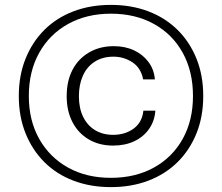

<svg xmlns="http://www.w3.org/2000/svg" viewBox="-20 -756 909 786"><path d="M443 -160Q386 -160 343 -185.5Q300 -211 276.5 -256.5Q253 -302 253 -362Q253 -424 276.5 -469.5Q300 -515 344 -541Q388 -567 446 -567Q492 -567 528.5 -550Q565 -533 588 -502Q611 -471 614 -431H566Q557 -478 522 -501Q487 -524 444 -524Q400 -524 368 -503.5Q336 -483 319.5 -446.5Q303 -410 303 -362Q303 -313 320.5 -277.5Q338 -242 369.5 -223Q401 -204 443 -204Q492 -204 527 -229.5Q562 -255 567 -303H616Q613 -261 590.5 -228.5Q568 -196 530 -178Q492 -160 443 -160ZM434 10Q350 10 280.5 -16.5Q211 -43 161.5 -92.5Q112 -142 84.5 -210.5Q57 -279 57 -363Q57 -447 84.5 -515.5Q112 -584 161.5 -633.5Q211 -683 280.5 -709.5Q350 -736 434 -736Q518 -736 587.5 -709.5Q657 -683 707 -633.5Q757 -584 784.5 -515.5Q812 -447 812 -363Q812 -279 784.5 -210.5Q757 -142 707 -92.5Q657 -43 587.5 -16.5Q518 10 434 10ZM434 -28Q534 -28 610 -70Q686 -112 728 -187.5Q770 -263 770 -363Q770 -464 728 -540Q686 -616 610 -658Q534 -700 434 -700Q335 -700 259 -658Q183 -616 140.5 -540Q98 -464 98 -363Q98 -263 140.5 -187.5Q183 -112 258.5 -70Q334 -28 434 -28Z"/></svg>

Font: Mona Sans ExtraLight Light
Style: Regular
Weight: 300
Version: Version 2.000